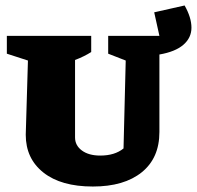

<svg xmlns="http://www.w3.org/2000/svg" viewBox="-20 -670 719 701"><path d="M654 -650Q679 -606 679 -569Q679 -532 649.5 -506.5Q620 -481 562 -471V-188Q562 -93 497.5 -41Q433 11 319 11Q203 11 138.5 -40Q74 -91 74 -178L82 -449L5 -474V-539H313V-480Q288 -464 254 -451V-168Q254 -139 279 -120.5Q304 -102 346 -102Q399 -102 431 -128L439 -449L375 -474V-539H562L543 -625Z"/></svg>

Font: Piazzolla SC ExtraBold
Style: Regular
Weight: 800
Designer: Juan Pablo del Peral
Foundry: Huerta Tipografica
Version: Version 1.330